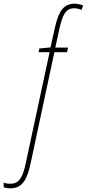

<svg xmlns="http://www.w3.org/2000/svg" viewBox="-151 -785 473 1045"><path d="M-93 240C-24 240 -1 180 15 107L145 -501H214L219 -526H150L172 -627C188 -699 205 -740 252 -740C267 -740 282 -736 292 -731L302 -755C293 -759 272 -765 256 -765C194 -765 168 -723 148 -635L124 -527L63 -521L59 -501H119L-11 104C-25 169 -42 215 -93 215C-111 215 -120 213 -131 209V234C-123 237 -111 240 -93 240Z"/></svg>

Font: Noto Sans ExtraCondensed Thin
Style: Italic
Weight: 100
Width: 2
Italic angle: -12°
Designer: Monotype Design Team
Foundry: Monotype Imaging Inc.
Version: Version 2.013